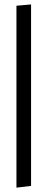

<svg xmlns="http://www.w3.org/2000/svg" viewBox="-20 -736 204 872"><path d="M54.7 116.2V-710L121.1 -715.8V108.4Z"/></svg>

Font: Poor Story
Style: Regular
Weight: 400
Designer: YoonDesign Inc.
Foundry: YoonDesign Inc.
Version: Version 3.00